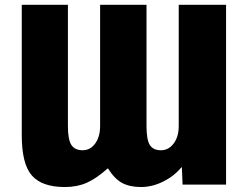

<svg xmlns="http://www.w3.org/2000/svg" viewBox="-20 -750 1011 780"><path d="M68.4 -200.2V-730.5H255.9V-238.3Q255.9 -182.6 270 -161.1Q284.2 -139.6 315.4 -139.6Q346.7 -139.6 366.7 -167Q386.7 -194.3 386.7 -238.3V-730.5H575.2V-238.3Q575.2 -181.6 588.9 -160.6Q602.5 -139.6 633.8 -139.6Q665 -139.6 685.5 -167Q706.1 -194.3 706.1 -238.3V-730.5H898.4V0H721.7L718.8 -70.3H716.8Q688.5 -35.2 643.6 -12.7Q598.6 9.8 552.7 9.8Q506.8 9.8 476.1 -6.8Q445.3 -23.4 418.9 -65.4H417Q371.1 -24.4 332 -7.3Q293 9.8 243.2 9.8Q150.4 9.8 109.4 -37.1Q68.4 -84 68.4 -200.2Z"/></svg>

Font: GenEi M Gothic v2 Black
Style: Regular
Weight: 900
Version: Version 2.0